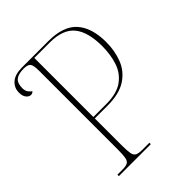

<svg xmlns="http://www.w3.org/2000/svg" viewBox="-202 -829 943 943"><g transform="rotate(-45 270.0 -357.0)"><path d="M71 0V-10H104Q129 -10 141 -16Q153 -22 156.5 -41Q160 -60 160 -98V-644Q160 -682 150.5 -693Q141 -704 114 -704Q76 -704 58.5 -689.5Q41 -675 41 -639Q42 -621 49.5 -611Q57 -601 66 -595Q63 -592 59 -589.5Q55 -587 48 -587Q35 -587 24.5 -600Q14 -613 14 -637Q14 -671 39 -692.5Q64 -714 112 -714H295Q399 -714 446 -661.5Q493 -609 493 -509Q493 -449 473 -397.5Q453 -346 405.5 -315Q358 -284 277 -284H188V-98Q188 -59 191.5 -40.5Q195 -22 207 -16Q219 -10 244 -10H293V0ZM277 -294Q351 -294 392 -323.5Q433 -353 449 -402Q465 -451 465 -509Q465 -608 425.5 -656Q386 -704 295 -704H188V-294Z"/></g></svg>

Font: Noto Serif Display SemiCondensed Thin
Style: Regular
Weight: 100
Width: 4
Designer: Monotype Design Team
Foundry: Monotype Imaging Inc.
Version: Version 2.009